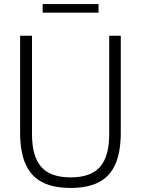

<svg xmlns="http://www.w3.org/2000/svg" viewBox="-20 -916 694 945"><path d="M327.5 9Q241.5 9 186.5 -20Q131.5 -49 105.2 -109.5Q79 -170 79 -263.5V-740H137.5V-256Q137.5 -146.5 182.8 -94.8Q228 -43 327.5 -43Q427.5 -43 472.5 -94.8Q517.5 -146.5 517.5 -256V-740H574.5V-263.5Q574.5 -170 548.5 -109.5Q522.5 -49 468 -20Q413.5 9 327.5 9ZM190 -853.5V-896H465V-853.5Z"/></svg>

Font: Encode Sans SemiCondensed Light
Style: Regular
Weight: 300
Width: 4
Designer: Multiple Designers
Foundry: Impallari Type
Version: Version 3.002